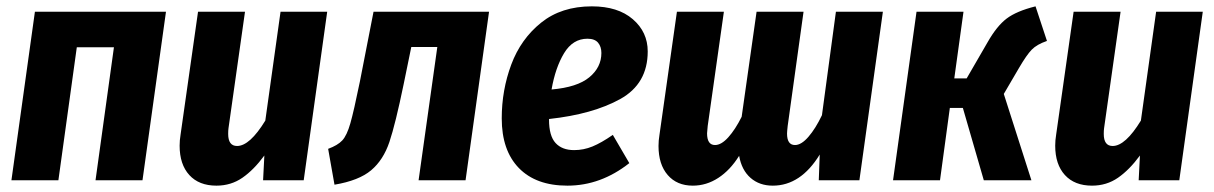

<svg xmlns="http://www.w3.org/2000/svg" viewBox="-20 -568 3826 605"><path d="M281 0 339 -419H222L164 0H16L90 -531H503L429 0Z M546 -109Q546 -126 549 -144L604 -531H752L700 -164Q699 -157 699 -146Q699 -108 727 -108Q767 -108 816 -188L864 -531H1011L937 0H809L813 -78Q780 -33 744 -8Q708 17 662 17Q607 17 576.5 -16.5Q546 -50 546 -109Z M1447 0H1299L1358 -420H1276L1252 -303Q1226 -177 1207 -120.5Q1188 -64 1149.5 -31.5Q1111 1 1034 14L1014 -99Q1044 -110 1058.5 -125.5Q1073 -141 1084 -179.5Q1095 -218 1114 -311L1157 -531H1521Z M2021 -406Q2021 -304 1934.5 -256Q1848 -208 1710 -193V-191Q1710 -140 1730.5 -117.5Q1751 -95 1789 -95Q1819 -95 1847 -106.5Q1875 -118 1911 -143L1963 -54Q1873 17 1768 17Q1669 17 1615 -38.5Q1561 -94 1561 -195Q1561 -284 1591 -364.5Q1621 -445 1685 -496.5Q1749 -548 1845 -548Q1927 -548 1974 -507.5Q2021 -467 2021 -406ZM1875 -401Q1875 -421 1864.5 -433.5Q1854 -446 1831 -446Q1785 -446 1757.5 -400.5Q1730 -355 1718 -286Q1799 -293 1837 -324.5Q1875 -356 1875 -401Z M2762 -531 2688 0H2560L2563 -81Q2503 17 2415 17Q2373 17 2345 -7.5Q2317 -32 2309 -77Q2281 -32 2243.5 -7.5Q2206 17 2163 17Q2113 17 2084 -16.5Q2055 -50 2055 -108Q2055 -125 2058 -143L2113 -531H2261L2210 -171Q2208 -153 2208 -148Q2208 -111 2233 -111Q2253 -111 2275 -135.5Q2297 -160 2317 -200L2364 -531H2512L2462 -171Q2460 -153 2460 -147Q2460 -111 2485 -111Q2505 -111 2527.5 -137Q2550 -163 2570 -205L2614 -531Z M3279 -439Q3247 -428 3231 -411.5Q3215 -395 3191 -354L3143 -272L3230 0H3080L3014 -228H2973L2942 0H2794L2868 -531H3016L2987 -321H3026L3092 -435Q3121 -486 3152 -509.5Q3183 -533 3243 -548Z M3305 -109Q3305 -126 3308 -144L3363 -531H3511L3459 -164Q3458 -157 3458 -146Q3458 -108 3486 -108Q3526 -108 3575 -188L3623 -531H3770L3696 0H3568L3572 -78Q3539 -33 3503 -8Q3467 17 3421 17Q3366 17 3335.5 -16.5Q3305 -50 3305 -109Z"/></svg>

Font: Fira Sans Condensed
Style: Bold Italic
Weight: 700
Width: 3
Italic angle: -8°
Designer: Carrois Corporate & Edenspiekermann AG
Foundry: Carrois Corporate GbR & Edenspiekermann AG
Version: Version 4.203